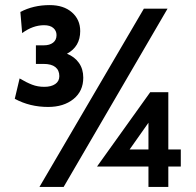

<svg xmlns="http://www.w3.org/2000/svg" viewBox="-20 -734 768 754"><path d="M545 -700H638L230 0H135ZM307 -429Q307 -376 268.5 -345Q230 -314 169 -314Q97 -314 38 -346L57 -426Q84 -410 106 -401.5Q128 -393 154 -393Q181 -393 197 -404Q213 -415 213 -435Q213 -458 197.5 -470.5Q182 -483 151 -483H121V-556H152Q175 -556 188.5 -566.5Q202 -577 202 -596Q202 -613 189.5 -624Q177 -635 153 -635Q109 -635 67 -604L60 -687Q111 -714 175 -714Q230 -714 262.5 -685.5Q295 -657 295 -612Q295 -551 243 -523Q273 -511 290 -487Q307 -463 307 -429ZM690 -147V-80H641V0H563V-80H361L570 -372H641V-147ZM563 -147V-252L489 -147Z"/></svg>

Font: Cabin SemiBold
Style: Regular
Weight: 600
Designer: Pablo Impallari
Foundry: Pablo Impallari. http://www.impallari.com Igino Marini. http://www.ikern.com
Version: Version 2.001